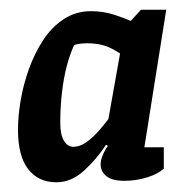

<svg xmlns="http://www.w3.org/2000/svg" viewBox="-20 -730 378 395"><path d="M96 -355Q59 -355 38 -382Q17 -409 17 -463Q17 -491 22.5 -523.5Q28 -556 39.5 -588Q51 -620 68.5 -647Q86 -674 111 -690.5Q136 -707 167 -707Q193 -707 215.5 -699.5Q238 -692 249 -687L270 -710H322L277 -427H317V-383Q305 -372 282.5 -365Q260 -358 236 -358Q211 -358 199 -367.5Q187 -377 187 -392Q187 -400 191 -410Q195 -420 202 -430L198 -432Q180 -404 153.5 -379.5Q127 -355 96 -355ZM131 -428Q144 -428 157 -437Q170 -446 182 -459.5Q194 -473 203 -485L227 -620Q207 -633 192 -637Q177 -641 159 -641Q155 -641 149 -640.5Q143 -640 138 -639Q133 -638 132 -636Q124 -619 117.5 -594.5Q111 -570 107.5 -540Q104 -510 104 -477Q104 -453 111.5 -440.5Q119 -428 131 -428Z"/></svg>

Font: Faustina SemiBold
Style: Italic
Weight: 600
Italic angle: -8°
Designer: Alfonso Garcia
Foundry: http://www.omnibus-type.com
Version: Version 1.200